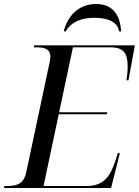

<svg xmlns="http://www.w3.org/2000/svg" viewBox="-39 -941 695 961"><path d="M280 -784H290C318 -832 369 -852 434 -852C503 -852 550 -830 557 -784H567C562 -872 521 -921 441 -921C354 -921 298 -859 280 -784ZM-19 0H517L561 -175H551L537 -132C514 -63 483 -10 395 -10H179L255 -369H496L498 -379H257L326 -704H516C594 -704 600 -656 600 -601C600 -583 595 -548 594 -539H604L636 -714H132L130 -704H143C182 -704 213 -698 213 -656C213 -649 212 -641 210 -632L92 -77C79 -17 40 -10 -4 -10H-17Z"/></svg>

Font: Noto Serif Display
Style: Italic
Weight: 400
Italic angle: -12°
Designer: Monotype Design Team
Foundry: Monotype Imaging Inc.
Version: Version 2.009